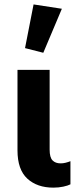

<svg xmlns="http://www.w3.org/2000/svg" viewBox="-20 -829 357 863"><path d="M219.7 14.4Q147 14.4 102.8 -26.1Q58.6 -66.7 58.6 -153.3V-515.1H203.1V-156.2Q203.1 -121.3 216.2 -108Q229.2 -94.7 252.4 -94.7Q263.7 -94.7 274.9 -97.5Q286.1 -100.3 296.6 -104.5V-0.5Q285.4 5.4 264.6 9.9Q243.9 14.4 219.7 14.4ZM174.6 -591.8 92.5 -612.8 130.9 -809.1 258.1 -789.6Z"/></svg>

Font: RobotoFlex
Style: Regular
Weight: 400
Designer: Berlow after Robertson
Foundry: Google
Version: Version 2.136